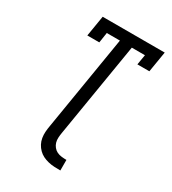

<svg xmlns="http://www.w3.org/2000/svg" viewBox="-221 -850 1043 1166"><g transform="rotate(30 300.0 -266.5)"><path d="M392 202Q371 202 349.5 201Q328 200 307 195Q286 190 268 181Q250 172 235.5 157.5Q221 143 211.5 125Q202 107 198.5 86Q195 65 196.5 43.5Q198 22 202 0L311 -662H219L208 -590H124L148 -735H583L559 -590H475L487 -661H395L286 0Q283 17 282 35Q281 53 285.5 68.5Q290 84 300.5 97Q311 110 325.5 117Q340 124 357.5 126Q375 128 392 128Z"/></g></svg>

Font: Iosevka Slab Extended Oblique
Style: Regular
Weight: 400
Width: 7
Italic angle: -9°
Monospace: yes
Designer: Belleve Invis
Foundry: Belleve Invis
Version: Version 11.1.0; ttfautohint (v1.8.3)